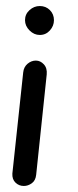

<svg xmlns="http://www.w3.org/2000/svg" viewBox="-20 -617 259 637"><path d="M59 0Q43 0 31.5 -11Q20 -22 21 -41L57 -377Q59 -395 71.5 -405.5Q84 -416 99 -416Q114 -416 125.5 -403.5Q137 -391 135 -370L100 -37Q98 -18 85.5 -9Q73 0 59 0ZM112 -501Q93 -501 78 -516Q63 -531 63 -550Q63 -570 78 -583.5Q93 -597 112 -597Q132 -597 145.5 -583.5Q159 -570 159 -550Q159 -531 145.5 -516Q132 -501 112 -501Z"/></svg>

Font: Edu NSW ACT Foundation Medium
Style: Regular
Weight: 500
Version: Version 1.003